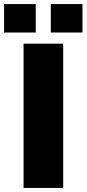

<svg xmlns="http://www.w3.org/2000/svg" viewBox="-51 -925 426 945"><path d="M125 -765V-905H-31V-765ZM355 -765V-905H199V-765ZM260 0V-710H65V0Z"/></svg>

Font: Raleway Black
Style: Regular
Weight: 900
Designer: Matt McInerney, Pablo Impallari, Rodrigo Fuenzalida
Foundry: Matt McInerney, Pablo Impallari, Rodrigo Fuenzalida
Version: Version 3.000g; ttfautohint (v1.5) -l 8 -r 28 -G 28 -x 14 -D